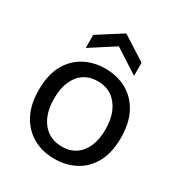

<svg xmlns="http://www.w3.org/2000/svg" viewBox="-177 -868 943 1005"><g transform="rotate(30 294.5 -365.5)"><path d="M296 13Q223 13 166.5 -19Q110 -51 78 -111.5Q46 -172 46 -260Q46 -351 79 -410.5Q112 -470 168 -500Q224 -530 294 -530Q365 -530 421.5 -499Q478 -468 511 -407Q544 -346 544 -256Q544 -167 511.5 -107Q479 -47 422.5 -17Q366 13 296 13ZM299 -62Q346 -62 380.5 -85Q415 -108 433.5 -151Q452 -194 452 -253Q452 -315 432.5 -359.5Q413 -404 377.5 -428.5Q342 -453 292 -453Q245 -453 210.5 -430.5Q176 -408 157 -365Q138 -322 138 -262Q138 -169 181 -115.5Q224 -62 299 -62ZM149 -572V-651L295 -744L441 -651V-572L295 -666Z"/></g></svg>

Font: Bricolage Grotesque 36pt
Style: Regular
Weight: 400
Designer: Mathieu Triay
Foundry: Atelier Triay
Version: Version 1.001;gftools[0.9.33.dev8+g029e19f]